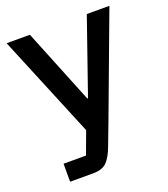

<svg xmlns="http://www.w3.org/2000/svg" viewBox="-130 -592 774 885"><g transform="rotate(-20 257.0 -150.0)"><path d="M61.7 200V111.7H171.7L212.5 1.7L5 -500H119.2L267.5 -133.3H270.8L398.3 -500H509.2L322.5 0L281.7 107.5Q265 153.3 242.9 176.7Q220.8 200 175 200Z"/></g></svg>

Font: Funnel Sans Light Medium
Style: Regular
Weight: 500
Version: Version 1.000